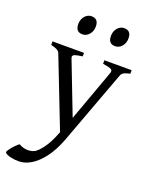

<svg xmlns="http://www.w3.org/2000/svg" viewBox="-188 -749 846 1079"><g transform="rotate(20 235.0 -209.0)"><path d="M266.1 40Q240.2 108.9 205.3 154.8Q170.4 200.7 133.3 222.4Q96.2 244.1 62 244.1Q38.1 244.1 18.6 240.2Q-1 236.3 -12 230.5Q-22.9 224.6 -22.9 218.3Q-22.9 214.4 -12.7 200.4Q-2.4 186.5 11 172.4Q24.4 158.2 34.2 152.3Q59.6 167.5 87.9 167.5Q106.4 167.5 122.1 161.1Q133.8 157.2 150.1 140.1Q166.5 123 182.6 97.7Q198.7 72.3 210 44.9L224.1 11.2L64 -399.9Q59.6 -413.1 47.4 -420.2Q35.2 -427.2 9.8 -433.1V-454.1H198.2V-433.1Q166 -428.7 153.3 -424.1Q140.6 -419.4 140.6 -410.2Q140.6 -406.2 143.1 -399.9L263.2 -88.9L376 -399.9Q377.4 -404.3 377.4 -408.2Q377.4 -418 365 -423.1Q352.5 -428.2 319.8 -433.1V-454.1H482.9V-433.1Q462.4 -428.2 452.6 -424.3Q442.9 -420.4 437.7 -415Q432.6 -409.7 429.2 -399.9ZM112.3 -595.7Q112.3 -613.8 119.9 -629.2Q127.4 -644.5 140.4 -653.3Q153.3 -662.1 168.5 -662.1Q210 -662.1 210 -615.7Q210 -587.9 193.6 -568.4Q177.2 -548.8 153.3 -548.8Q112.3 -548.8 112.3 -595.7ZM307.6 -595.7Q307.6 -613.8 315.2 -629.2Q322.8 -644.5 335.7 -653.3Q348.6 -662.1 363.8 -662.1Q405.3 -662.1 405.3 -615.7Q405.3 -587.9 388.9 -568.4Q372.6 -548.8 348.6 -548.8Q307.6 -548.8 307.6 -595.7Z"/></g></svg>

Font: David Libre
Style: Regular
Weight: 400
Version: Version 1.000